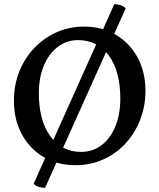

<svg xmlns="http://www.w3.org/2000/svg" viewBox="-20 -783 767 924"><path d="M343 12Q255 12 188.5 -28Q122 -68 84.5 -138Q47 -208 47 -297Q47 -374 73 -439Q99 -504 145.5 -552.5Q192 -601 253 -628Q314 -655 384 -655Q472 -655 538.5 -615Q605 -575 642.5 -505.5Q680 -436 680 -346Q680 -272 654.5 -206.5Q629 -141 583.5 -92Q538 -43 476.5 -15.5Q415 12 343 12ZM371 -52Q427 -52 469.5 -85Q512 -118 535.5 -175.5Q559 -233 559 -309Q559 -439 504.5 -514.5Q450 -590 355 -590Q302 -590 259.5 -558.5Q217 -527 192 -469.5Q167 -412 167 -334Q167 -204 221.5 -128Q276 -52 371 -52ZM197 121Q180 121 165 116Q150 111 142 101L530 -763Q545 -763 560 -758Q575 -753 585 -743Z"/></svg>

Font: Petrona SemiBold
Style: Regular
Weight: 600
Designer: Ringo R. Seeber
Foundry: Ringo R. Seeber
Version: Version 2.001; ttfautohint (v1.8.3)